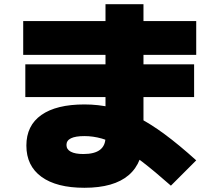

<svg xmlns="http://www.w3.org/2000/svg" viewBox="-20 -820 1040 910"><path d="M380 70Q248 70 176.5 18Q105 -34 105 -130Q105 -225 176 -275Q247 -325 380 -325Q446 -325 506.5 -311Q567 -297 629 -266Q691 -235 759.5 -184.5Q828 -134 910 -60L790 60Q713 -8 654.5 -53Q596 -98 549.5 -125Q503 -152 462 -163.5Q421 -175 380 -175Q295 -175 295 -133Q295 -112 315.5 -101Q336 -90 375 -90Q428 -90 454 -110Q480 -130 480 -170V-800H660V-170Q660 -50 590 10Q520 70 380 70ZM100 -360V-515H900V-360ZM90 -560V-720H910V-560Z"/></svg>

Font: M PLUS 1 Thin Black
Style: Regular
Weight: 900
Version: Version 1.001